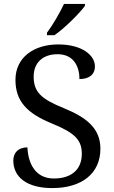

<svg xmlns="http://www.w3.org/2000/svg" viewBox="-20 -951 584 981"><path d="M220 -784V-771H258C311 -807 389 -886 414 -921V-931H307C286 -886 249 -822 220 -784ZM247 10C397 10 493 -64 493 -191C493 -294 424 -350 307 -398C191 -445 152 -480 152 -560C152 -629 197 -674 274 -674C358 -674 386 -609 386 -547C434 -547 465 -569 465 -612C465 -670 397 -724 278 -724C152 -724 59 -657 59 -543C59 -433 119 -372 243 -321C360 -273 398 -238 398 -165C398 -84 344 -39 255 -39C161 -39 124 -115 120 -198C74 -198 48 -171 48 -131C48 -47 116 10 247 10Z"/></svg>

Font: Noto Serif
Style: Regular
Weight: 400
Designer: Monotype Design Team
Foundry: Monotype Imaging Inc.
Version: Version 2.015